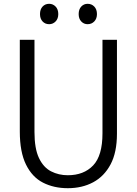

<svg xmlns="http://www.w3.org/2000/svg" viewBox="-20 -977 719 1008"><path d="M336 11Q263 11 206 -18Q149 -47 116.5 -113Q84 -179 84 -286V-768H161V-284Q161 -197 184.5 -147.5Q208 -98 248 -77.5Q288 -57 336 -57Q420 -57 469 -108.5Q518 -160 518 -277V-768H594V-275Q594 -177 560.5 -114Q527 -51 469 -20Q411 11 336 11ZM238 -850Q217 -850 203.5 -864.5Q190 -879 190 -903Q190 -928 203.5 -942.5Q217 -957 238 -957Q258 -957 272 -942.5Q286 -928 286 -903Q286 -879 272 -864.5Q258 -850 238 -850ZM440 -850Q420 -850 406.5 -864.5Q393 -879 393 -903Q393 -928 406.5 -942.5Q420 -957 440 -957Q461 -957 475 -942.5Q489 -928 489 -903Q489 -879 475 -864.5Q461 -850 440 -850Z"/></svg>

Font: Yaldevi ExtraLight
Style: Regular
Weight: 400
Version: Version 1.100